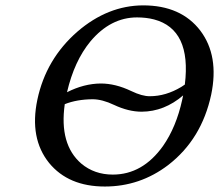

<svg xmlns="http://www.w3.org/2000/svg" viewBox="-20 -678 808 708"><path d="M758.8 -329.1Q723.6 -164.6 600.1 -69.3Q496.1 9.8 366.7 9.8Q232.4 9.8 161.1 -77.1Q87.9 -168 117.7 -310.1Q149.4 -460.4 265.6 -561.5Q377.4 -657.7 507.8 -658.2Q647.5 -658.2 718.8 -564.9Q788.6 -472.2 758.8 -329.1ZM661.6 -366.2Q686.5 -569.8 547.9 -606.4Q519 -613.8 485.4 -613.8Q387.7 -613.8 313.5 -525.4Q253.9 -453.1 227.1 -337.9Q289.6 -369.6 351.6 -370.1Q405.8 -370.1 463.9 -342.3Q504.4 -322.8 532.7 -323.2Q591.3 -323.2 648.4 -357.4Q655.8 -362.3 661.6 -366.2ZM655.3 -326.2Q585.9 -266.6 502.4 -266.1Q454.1 -266.1 400.9 -291Q356.9 -312 321.3 -312Q263.2 -311.5 218.8 -293.9Q197.8 -145.5 279.8 -74.7Q328.1 -34.2 396 -34.2Q505.9 -34.2 581.1 -139.6Q629.9 -209.5 651.9 -310.1Q653.3 -315.4 655.3 -326.2Z"/></svg>

Font: Linux Biolinum Slanted O
Style: Slanted
Weight: 400
Designer: Philipp H. Poll
Foundry: Philipp H. Poll
Version: Version 1.0.4